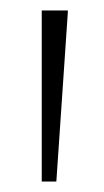

<svg xmlns="http://www.w3.org/2000/svg" viewBox="-20 -828 199 368"><path d="M110 -808V-804L88 -480H60V-808Z"/></svg>

Font: Encode Sans Compressed
Style: Light
Weight: 300
Designer: Pablo Impallari, Andres Torresi
Foundry: Pablo Impallari, Andres Torresi
Version: Version 1.000; ttfautohint (v1.00) -l 8 -r 50 -G 200 -x 14 -